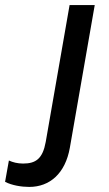

<svg xmlns="http://www.w3.org/2000/svg" viewBox="-123 -540 430 756"><path d="M-8 196C73 196 134 143 152 42L250 -520H151L57 19C45 85 18 104 -32 104C-54 104 -73 99 -88 92L-103 176C-76 190 -38 196 -8 196Z"/></svg>

Font: Fixel Display Medium
Style: Italic
Weight: 500
Italic angle: -10°
Designer: AlfaBravo + MacPaw
Foundry: Kyrylo Tkachov, Marchela Mozhyna, Serhii Makarenko, Maria Weinstein, Zakhar Kryvoshyya
Version: Version 1.210;Glyphs 3.2 (3217)